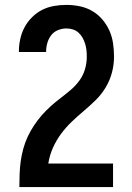

<svg xmlns="http://www.w3.org/2000/svg" viewBox="-20 -763 540 783"><path d="M59 0V-1Q59 -27 60 -53.5Q61 -80 64.5 -105.5Q68 -131 75 -156.5Q82 -182 93 -205.5Q104 -229 118.5 -251Q133 -273 150 -292.5Q167 -312 186.5 -329.5Q206 -347 227 -363Q248 -379 268 -396Q288 -413 303.5 -434Q319 -455 326.5 -480.5Q334 -506 334 -532Q334 -546 332.5 -559Q331 -572 327 -585Q323 -598 316.5 -609.5Q310 -621 300 -630Q290 -639 277 -643Q264 -647 251 -647Q233 -647 216 -640Q199 -633 188.5 -619Q178 -605 173 -587.5Q168 -570 168 -552Q168 -552 168 -552Q168 -552 168 -551H57Q57 -552 57 -552Q57 -552 57 -553Q57 -578 62.5 -603.5Q68 -629 80 -651.5Q92 -674 110.5 -692.5Q129 -711 151.5 -722.5Q174 -734 199.5 -738.5Q225 -743 251 -743Q278 -743 305 -737.5Q332 -732 355.5 -718.5Q379 -705 397 -684Q415 -663 426 -638.5Q437 -614 441 -586.5Q445 -559 445 -532Q445 -499 436.5 -467Q428 -435 411 -406.5Q394 -378 370 -354.5Q346 -331 321 -310Q296 -289 272 -266Q248 -243 228.5 -216.5Q209 -190 195.5 -159.5Q182 -129 177 -96H441V0Z"/></svg>

Font: Zed Mono
Style: Bold
Weight: 700
Monospace: yes
Designer: Belleve Invis
Foundry: Belleve Invis
Version: Version 1.0.0; ttfautohint (v1.8.4)